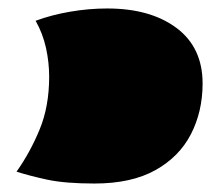

<svg xmlns="http://www.w3.org/2000/svg" viewBox="-20 -425 520 453"><path d="M203 8Q134 8 92 -1Q50 -10 19 -20Q51 -65 73.5 -119.5Q96 -174 96 -244Q96 -278 88.5 -312Q81 -346 64 -376Q102 -390 146 -397.5Q190 -405 233 -405Q335 -405 396.5 -359Q458 -313 458 -228Q458 -162 430.5 -108.5Q403 -55 346.5 -23.5Q290 8 203 8Z"/></svg>

Font: Oi
Style: Regular
Weight: 400
Designer: Kostas Bartsokas, Mohamad Dakak
Foundry: Foundry5
Version: Version 4.000